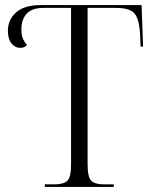

<svg xmlns="http://www.w3.org/2000/svg" viewBox="-20 -734 606 754"><path d="M156 0V-10H193Q229 -10 244 -23.5Q259 -37 259 -89V-703H151Q106 -703 85 -680.5Q64 -658 64 -619Q64 -595 70.5 -581Q77 -567 86 -557Q75 -546 60 -546Q39 -546 25 -563.5Q11 -581 11 -613Q11 -657 43.5 -685.5Q76 -714 139 -714H536L542 -551H532L530 -602Q526 -662 507 -682.5Q488 -703 434 -703H324V-90Q324 -38 338.5 -24Q353 -10 389 -10H427V0Z"/></svg>

Font: Noto Serif Display SemiCondensed Light
Style: Regular
Weight: 300
Width: 4
Designer: Monotype Design Team
Foundry: Monotype Imaging Inc.
Version: Version 2.009